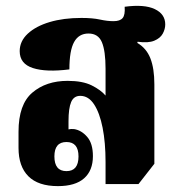

<svg xmlns="http://www.w3.org/2000/svg" viewBox="-20 -622 597 653"><path d="M177 11Q110 11 76.5 -22.5Q43 -56 43 -119V-174Q43 -267 90 -307Q137 -347 210 -347Q261 -347 292 -331.5Q323 -316 339 -297V-388Q339 -449 326.5 -478.5Q314 -508 281 -508Q248 -508 232 -479Q216 -450 216 -386Q137 -376 92 -390.5Q47 -405 47 -448Q47 -482 74.5 -507.5Q102 -533 149 -547Q196 -561 257 -561Q295 -561 320 -555.5Q345 -550 366 -550Q388 -550 397 -560.5Q406 -571 404 -599Q471 -608 506.5 -591Q542 -574 542 -539Q542 -523 533.5 -507.5Q525 -492 504.5 -483.5Q484 -475 448 -480L447 -476Q478 -458 491.5 -423.5Q505 -389 505 -335V-65L451 4H339V-71Q339 -137 329 -187.5Q319 -238 300 -267Q281 -296 253 -296Q231 -296 222 -275Q213 -254 213 -210V-182Q221 -184 232 -183Q257 -179 276.5 -156.5Q296 -134 296 -91Q296 -42 266 -15.5Q236 11 177 11ZM206 -40Q247 -40 247 -90Q247 -139 206 -139Q165 -139 165 -90Q165 -40 206 -40Z"/></svg>

Font: Noto Serif Thai Condensed Black
Style: Regular
Weight: 900
Width: 3
Designer: Monotype Design Team
Foundry: Monotype Imaging Inc.
Version: Version 2.002; ttfautohint (v1.8.4.7-5d5b)